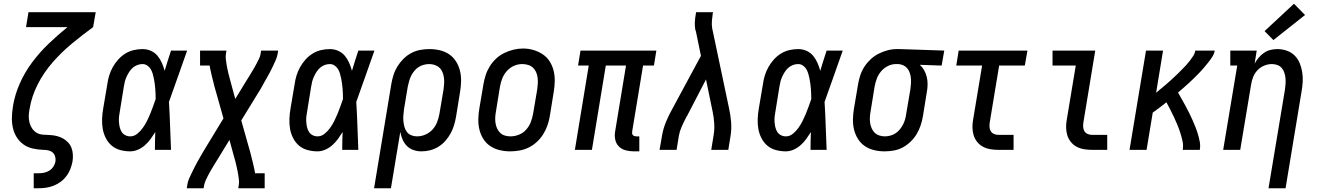

<svg xmlns="http://www.w3.org/2000/svg" viewBox="-20 -800 7040 1025"><path d="M160 205V125H186Q201 125 215.5 122Q230 119 243 111Q256 103 264.5 90Q273 77 276 63Q278 49 274.5 36Q271 23 261.5 14.5Q252 6 239 3Q226 0 213 0H212Q183 -1 155.5 -7Q128 -13 106 -28.5Q84 -44 69.5 -67Q55 -90 49 -116.5Q43 -143 43.5 -172Q44 -201 49 -230Q49 -231 49 -231.5Q49 -232 49 -232Q59 -294 85.5 -354Q112 -414 151.5 -467Q191 -520 239.5 -566.5Q288 -613 340 -655H119L132 -735H491L477 -655Q419 -613 363.5 -567Q308 -521 260.5 -466.5Q213 -412 181 -349Q149 -286 138 -219Q134 -200 133.5 -181.5Q133 -163 137.5 -145.5Q142 -128 152 -113.5Q162 -99 177 -90.5Q192 -82 211 -81Q230 -80 248.5 -79Q267 -78 284.5 -73.5Q302 -69 317 -60.5Q332 -52 344 -39Q356 -26 362 -9.5Q368 7 369 25.5Q370 44 367 63Q363 83 355.5 102.5Q348 122 335 139.5Q322 157 304.5 170Q287 183 267 191Q247 199 226.5 202Q206 205 186 205Z M675 8Q648 8 622 1Q596 -6 576.5 -22.5Q557 -39 545 -62.5Q533 -86 528.5 -112Q524 -138 525 -165.5Q526 -193 531 -221L553 -351Q556 -374 563 -397Q570 -420 582 -441.5Q594 -463 611 -482Q628 -501 649 -514Q670 -527 694 -532.5Q718 -538 741 -538Q765 -538 786 -528.5Q807 -519 821 -502Q835 -485 844 -464.5Q853 -444 859 -422Q867 -449 875.5 -476Q884 -503 893 -530H979Q954 -461 930.5 -392.5Q907 -324 882 -256Q886 -192 888 -128Q890 -64 893 0H807Q807 -24 807.5 -47.5Q808 -71 809 -95Q797 -76 784 -58Q771 -40 754 -25Q737 -10 716.5 -1Q696 8 675 8ZM675 -72Q696 -72 713 -86Q730 -100 742.5 -117.5Q755 -135 764.5 -154Q774 -173 782 -192.5Q790 -212 797 -231.5Q804 -251 811 -271Q811 -285 810.5 -298.5Q810 -312 809 -326Q808 -340 806 -353.5Q804 -367 801.5 -380.5Q799 -394 795 -407Q791 -420 784.5 -431Q778 -442 766.5 -450Q755 -458 741 -458Q727 -458 713.5 -453Q700 -448 689 -438.5Q678 -429 670 -416.5Q662 -404 656 -391Q650 -378 646.5 -364.5Q643 -351 641 -337L620 -207Q617 -193 615.5 -178.5Q614 -164 615 -149.5Q616 -135 619 -121.5Q622 -108 629 -96.5Q636 -85 648.5 -78.5Q661 -72 675 -72Z M977 205 980 187Q982 170 989 154.5Q996 139 1003.5 123.5Q1011 108 1018.5 93Q1026 78 1034.5 63Q1043 48 1051.5 33Q1060 18 1069 3L1173 -168L1125 -338Q1118 -366 1111 -394Q1104 -422 1099 -450H1048V-530H1189L1186 -512Q1184 -498 1185.5 -485Q1187 -472 1189 -459.5Q1191 -447 1193.5 -434.5Q1196 -422 1199 -409.5Q1202 -397 1205.5 -384.5Q1209 -372 1212 -360L1236 -272L1296 -370Q1303 -381 1310 -392.5Q1317 -404 1324 -415.5Q1331 -427 1338 -439Q1345 -451 1351 -463Q1357 -475 1363 -487Q1369 -499 1371 -512L1374 -530H1465L1462 -512Q1459 -495 1452 -479.5Q1445 -464 1438 -448.5Q1431 -433 1423 -418Q1415 -403 1406.5 -388Q1398 -373 1389.5 -358Q1381 -343 1373 -328L1268 -157L1316 13Q1323 41 1330 69Q1337 97 1342 125H1393V205H1252L1255 187Q1257 173 1255.5 160Q1254 147 1252 134.5Q1250 122 1247.5 109.5Q1245 97 1242 84.5Q1239 72 1236 59.5Q1233 47 1229 35L1205 -53L1145 45Q1138 56 1131 67.5Q1124 79 1117 90.5Q1110 102 1103 114Q1096 126 1090 138Q1084 150 1078.5 162Q1073 174 1070 187L1067 205Z M1675 8Q1648 8 1622 1Q1596 -6 1576.5 -22.5Q1557 -39 1545 -62.5Q1533 -86 1528.5 -112Q1524 -138 1525 -165.5Q1526 -193 1531 -221L1553 -351Q1556 -374 1563 -397Q1570 -420 1582 -441.5Q1594 -463 1611 -482Q1628 -501 1649 -514Q1670 -527 1694 -532.5Q1718 -538 1741 -538Q1765 -538 1786 -528.5Q1807 -519 1821 -502Q1835 -485 1844 -464.5Q1853 -444 1859 -422Q1867 -449 1875.5 -476Q1884 -503 1893 -530H1979Q1954 -461 1930.5 -392.5Q1907 -324 1882 -256Q1886 -192 1888 -128Q1890 -64 1893 0H1807Q1807 -24 1807.5 -47.5Q1808 -71 1809 -95Q1797 -76 1784 -58Q1771 -40 1754 -25Q1737 -10 1716.5 -1Q1696 8 1675 8ZM1675 -72Q1696 -72 1713 -86Q1730 -100 1742.5 -117.5Q1755 -135 1764.5 -154Q1774 -173 1782 -192.5Q1790 -212 1797 -231.5Q1804 -251 1811 -271Q1811 -285 1810.5 -298.5Q1810 -312 1809 -326Q1808 -340 1806 -353.5Q1804 -367 1801.5 -380.5Q1799 -394 1795 -407Q1791 -420 1784.5 -431Q1778 -442 1766.5 -450Q1755 -458 1741 -458Q1727 -458 1713.5 -453Q1700 -448 1689 -438.5Q1678 -429 1670 -416.5Q1662 -404 1656 -391Q1650 -378 1646.5 -364.5Q1643 -351 1641 -337L1620 -207Q1617 -193 1615.5 -178.5Q1614 -164 1615 -149.5Q1616 -135 1619 -121.5Q1622 -108 1629 -96.5Q1636 -85 1648.5 -78.5Q1661 -72 1675 -72Z M1977 205 2069 -351Q2073 -375 2080.5 -399Q2088 -423 2101.5 -445Q2115 -467 2134 -486Q2153 -505 2176 -517Q2199 -529 2223.5 -533.5Q2248 -538 2273 -538Q2301 -538 2328.5 -531.5Q2356 -525 2378 -510Q2400 -495 2414.5 -472Q2429 -449 2435.5 -422.5Q2442 -396 2441.5 -367Q2441 -338 2436 -309L2415 -179Q2411 -156 2404.5 -133.5Q2398 -111 2386.5 -89.5Q2375 -68 2358.5 -49Q2342 -30 2321 -17Q2300 -4 2277 2Q2254 8 2230 8Q2208 8 2187.5 1Q2167 -6 2152.5 -20.5Q2138 -35 2129.5 -54.5Q2121 -74 2117 -96L2067 205ZM2206 -72Q2229 -72 2251 -81.5Q2273 -91 2289 -108.5Q2305 -126 2313.5 -148Q2322 -170 2326 -193L2348 -323Q2350 -338 2351 -354Q2352 -370 2350 -385Q2348 -400 2342.5 -414Q2337 -428 2326.5 -438Q2316 -448 2301.5 -453Q2287 -458 2271 -458Q2257 -458 2242 -454Q2227 -450 2214 -441.5Q2201 -433 2191 -420.5Q2181 -408 2174.5 -394.5Q2168 -381 2164 -366.5Q2160 -352 2157 -338L2137 -218Q2135 -202 2133.5 -185.5Q2132 -169 2133.5 -153.5Q2135 -138 2139 -123Q2143 -108 2152 -96Q2161 -84 2175.5 -78Q2190 -72 2206 -72Z M2703 8Q2675 8 2647.5 1.5Q2620 -5 2597.5 -20Q2575 -35 2560.5 -58Q2546 -81 2539.5 -107.5Q2533 -134 2533.5 -163Q2534 -192 2539 -221L2561 -351Q2565 -375 2573 -399.5Q2581 -424 2595 -446.5Q2609 -469 2629 -487.5Q2649 -506 2673 -517.5Q2697 -529 2722 -535Q2747 -541 2772 -541Q2801 -541 2828 -533Q2855 -525 2877.5 -510Q2900 -495 2914.5 -472Q2929 -449 2935.5 -422.5Q2942 -396 2941.5 -367Q2941 -338 2936 -309L2915 -179Q2911 -155 2902.5 -130.5Q2894 -106 2880 -83.5Q2866 -61 2846 -42.5Q2826 -24 2802.5 -12.5Q2779 -1 2753.5 3.5Q2728 8 2703 8ZM2705 -72Q2728 -72 2750.5 -81Q2773 -90 2789 -108Q2805 -126 2813.5 -148Q2822 -170 2826 -193L2848 -323Q2850 -338 2851 -354.5Q2852 -371 2850 -386Q2848 -401 2842 -415Q2836 -429 2825 -439Q2814 -449 2799 -453.5Q2784 -458 2768 -458Q2745 -458 2723.5 -448.5Q2702 -439 2686 -421Q2670 -403 2661.5 -381.5Q2653 -360 2649 -337L2628 -207Q2625 -192 2624 -176Q2623 -160 2625 -145Q2627 -130 2633 -116Q2639 -102 2649.5 -91.5Q2660 -81 2674.5 -76.5Q2689 -72 2705 -72Z M3364 8Q3342 8 3320.5 2.5Q3299 -3 3284 -18Q3269 -33 3264.5 -54.5Q3260 -76 3264 -99L3322 -450H3214L3140 0H3049L3123 -450H3066L3079 -530H3484L3471 -450H3413L3355 -99Q3354 -93 3354.5 -88Q3355 -83 3358.5 -79Q3362 -75 3367 -73.5Q3372 -72 3377 -72H3393V8Z M3501 0 3514 -74Q3520 -112 3535.5 -149.5Q3551 -187 3571 -222L3722 -502L3695 -633Q3694 -635 3693.5 -637Q3693 -639 3692 -641Q3688 -662 3689.5 -684Q3691 -706 3695 -728L3696 -735H3787L3785 -728Q3782 -708 3780.5 -688Q3779 -668 3782 -649L3872 -222Q3880 -186 3883 -149Q3886 -112 3880 -74L3868 0H3777L3789 -74Q3795 -107 3793 -140.5Q3791 -174 3784 -206L3749 -376L3650 -185Q3649 -183 3648 -181Q3647 -179 3646 -178V-177Q3646 -177 3645.5 -177Q3645 -177 3645 -177Q3644 -175 3643 -173.5Q3642 -172 3641 -170V-169Q3629 -146 3618.5 -122Q3608 -98 3604 -74L3592 0Z M4175 8Q4148 8 4122 1Q4096 -6 4076.5 -22.5Q4057 -39 4045 -62.5Q4033 -86 4028.5 -112Q4024 -138 4025 -165.5Q4026 -193 4031 -221L4053 -351Q4056 -374 4063 -397Q4070 -420 4082 -441.5Q4094 -463 4111 -482Q4128 -501 4149 -514Q4170 -527 4194 -532.5Q4218 -538 4241 -538Q4265 -538 4286 -528.5Q4307 -519 4321 -502Q4335 -485 4344 -464.5Q4353 -444 4359 -422Q4367 -449 4375.5 -476Q4384 -503 4393 -530H4479Q4454 -461 4430.5 -392.5Q4407 -324 4382 -256Q4386 -192 4388 -128Q4390 -64 4393 0H4307Q4307 -24 4307.5 -47.5Q4308 -71 4309 -95Q4297 -76 4284 -58Q4271 -40 4254 -25Q4237 -10 4216.5 -1Q4196 8 4175 8ZM4175 -72Q4196 -72 4213 -86Q4230 -100 4242.5 -117.5Q4255 -135 4264.5 -154Q4274 -173 4282 -192.5Q4290 -212 4297 -231.5Q4304 -251 4311 -271Q4311 -285 4310.5 -298.5Q4310 -312 4309 -326Q4308 -340 4306 -353.5Q4304 -367 4301.5 -380.5Q4299 -394 4295 -407Q4291 -420 4284.5 -431Q4278 -442 4266.5 -450Q4255 -458 4241 -458Q4227 -458 4213.5 -453Q4200 -448 4189 -438.5Q4178 -429 4170 -416.5Q4162 -404 4156 -391Q4150 -378 4146.5 -364.5Q4143 -351 4141 -337L4120 -207Q4117 -193 4115.5 -178.5Q4114 -164 4115 -149.5Q4116 -135 4119 -121.5Q4122 -108 4129 -96.5Q4136 -85 4148.5 -78.5Q4161 -72 4175 -72Z M4702 8Q4674 8 4646.5 1.5Q4619 -5 4597 -20Q4575 -35 4560.5 -58Q4546 -81 4539.5 -107.5Q4533 -134 4533.5 -163Q4534 -192 4539 -221L4561 -351Q4565 -375 4573 -399Q4581 -423 4595 -444.5Q4609 -466 4628.5 -484Q4648 -502 4671 -513.5Q4694 -525 4718.5 -531.5Q4743 -538 4768 -538Q4772 -538 4775.5 -538Q4779 -538 4783 -538L5021 -530L5007 -450L4890 -454Q4904 -442 4913.5 -425Q4923 -408 4927.5 -389.5Q4932 -371 4932 -350.5Q4932 -330 4928 -309L4907 -179Q4903 -155 4895 -131Q4887 -107 4874 -85Q4861 -63 4841.5 -44Q4822 -25 4799.5 -13Q4777 -1 4752 3.5Q4727 8 4702 8ZM4704 -72Q4718 -72 4733 -76Q4748 -80 4761 -88.5Q4774 -97 4784 -109.5Q4794 -122 4801 -135.5Q4808 -149 4812 -163.5Q4816 -178 4818 -193L4840 -323Q4842 -337 4843 -352Q4844 -367 4843 -381Q4842 -395 4837.5 -409Q4833 -423 4825 -433.5Q4817 -444 4804 -450.5Q4791 -457 4776 -458H4770Q4768 -458 4766 -458Q4764 -458 4763 -458Q4741 -458 4720 -447.5Q4699 -437 4684 -419.5Q4669 -402 4661 -380.5Q4653 -359 4649 -337L4628 -207Q4625 -192 4624 -176Q4623 -160 4625 -145Q4627 -130 4633 -116Q4639 -102 4649 -92Q4659 -82 4673.5 -77Q4688 -72 4704 -72Z M5310 0Q5288 0 5267 -3.5Q5246 -7 5228 -16.5Q5210 -26 5197 -42Q5184 -58 5178 -77.5Q5172 -97 5171.5 -118.5Q5171 -140 5175 -161L5223 -450H5085L5098 -530H5465L5451 -450H5314L5264 -148Q5262 -136 5262.5 -123Q5263 -110 5269 -100Q5275 -90 5286 -85Q5297 -80 5310 -80H5391V0Z M5810 0Q5788 0 5767 -3.5Q5746 -7 5728 -16.5Q5710 -26 5697 -42Q5684 -58 5678 -77.5Q5672 -97 5671.5 -118.5Q5671 -140 5675 -161L5723 -450H5599V-530H5827L5764 -148Q5762 -136 5762.5 -123Q5763 -110 5769 -100Q5775 -90 5786 -85Q5797 -80 5810 -80H5891V0Z M6010 0 6098 -530H6189L6152 -305Q6164 -315 6176 -325Q6188 -335 6200 -345Q6212 -355 6223.5 -365.5Q6235 -376 6246.5 -386.5Q6258 -397 6269 -408Q6280 -419 6291 -430Q6302 -441 6312.5 -452.5Q6323 -464 6332.5 -476.5Q6342 -489 6350.5 -502Q6359 -515 6361 -530H6465Q6462 -512 6451.5 -496Q6441 -480 6429.5 -465.5Q6418 -451 6405.5 -436.5Q6393 -422 6380 -408.5Q6367 -395 6353.5 -382Q6340 -369 6326 -356Q6312 -343 6297.5 -330.5Q6283 -318 6269 -306Q6279 -288 6289 -270.5Q6299 -253 6309 -234.5Q6319 -216 6328 -198Q6337 -180 6345.5 -161Q6354 -142 6361.5 -123Q6369 -104 6375 -84Q6381 -64 6385 -43Q6389 -22 6385 0H6294Q6298 -24 6293 -46.5Q6288 -69 6281 -91Q6274 -113 6265.5 -133.5Q6257 -154 6247.5 -174.5Q6238 -195 6227.5 -215Q6217 -235 6207 -254Q6189 -240 6171 -226Q6153 -212 6134 -199L6101 0Z M6752 205 6840 -323Q6842 -338 6843 -353.5Q6844 -369 6842.5 -383.5Q6841 -398 6836.5 -412Q6832 -426 6822.5 -437Q6813 -448 6799 -453Q6785 -458 6770 -458Q6749 -458 6728.5 -449.5Q6708 -441 6693 -425Q6678 -409 6670 -389Q6662 -369 6659 -348L6601 0H6510L6585 -450H6548V-530H6689L6678 -461Q6687 -477 6699.5 -492Q6712 -507 6728 -518Q6744 -529 6762.5 -533.5Q6781 -538 6799 -538Q6825 -538 6849.5 -529.5Q6874 -521 6891.5 -503.5Q6909 -486 6918.5 -463Q6928 -440 6932 -414.5Q6936 -389 6934.5 -362.5Q6933 -336 6928 -309L6843 205ZM6778 -586 6731 -634 6888 -780 6947 -720Z"/></svg>

Font: Iosevka Curly Slab MdObl
Style: Regular
Weight: 500
Italic angle: -9°
Monospace: yes
Designer: Belleve Invis
Foundry: Belleve Invis
Version: Version 11.0.0; ttfautohint (v1.8.3)